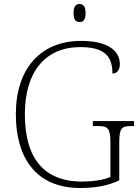

<svg xmlns="http://www.w3.org/2000/svg" viewBox="-20 -928 699 958"><path d="M377 -818C395 -818 407 -828 407 -863C407 -897 395 -908 377 -908C359 -908 347 -897 347 -863C347 -828 359 -818 377 -818ZM379 10C460 10 519 -2 575 -28V-214C575 -288 586 -299 633 -299H649V-324H443V-299H470C518 -299 531 -288 531 -215V-45C498 -30 442 -22 390 -22C188 -22 104 -152 104 -358C104 -570 206 -693 381 -693C506 -693 541 -643 541 -561C563 -561 578 -577 578 -609C578 -669 526 -724 385 -724C182 -724 59 -585 59 -358C59 -137 163 10 379 10Z"/></svg>

Font: Noto Serif Myanmar ExtraLight
Style: Regular
Weight: 200
Designer: Ben Mitchell and the Monotype Design Team
Foundry: Monotype Imaging Inc.
Version: Version 2.106